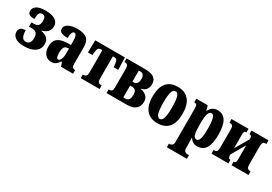

<svg xmlns="http://www.w3.org/2000/svg" viewBox="26 -1448 3640 2572"><g transform="rotate(30 1846.0 -162.5)"><path d="M30 -107Q30 -146 53.5 -166.5Q77 -187 128 -187Q128 -123 146 -88Q164 -53 206 -53Q240 -53 259.5 -80Q279 -107 279 -151Q279 -204 257 -227.5Q235 -251 183 -251H142V-317H179Q229 -317 248 -341.5Q267 -366 267 -410Q267 -488 214 -488Q176 -488 164.5 -458.5Q153 -429 153 -376Q93 -376 70.5 -393Q48 -410 48 -443Q48 -486 90 -517.5Q132 -549 233 -549Q329 -549 380 -515.5Q431 -482 431 -420Q431 -370 400.5 -336.5Q370 -303 314 -289V-284Q379 -272 410.5 -240.5Q442 -209 442 -152Q442 -76 381.5 -33Q321 10 215 10Q121 10 75.5 -23Q30 -56 30 -107Z M500 -154Q500 -235 545.5 -274Q591 -313 684 -317L752 -320V-374Q752 -486 709 -486Q689 -486 677.5 -458Q666 -430 666 -378Q599 -378 567 -394Q535 -410 535 -446Q535 -497 588 -523.5Q641 -550 723 -550Q822 -550 868.5 -511Q915 -472 915 -380V-126Q915 -86 925.5 -71Q936 -56 965 -56H968V0H781L761 -64H752Q722 -22 698 -6Q674 10 632 10Q575 10 537.5 -32Q500 -74 500 -154ZM753 -191V-265L728 -262Q694 -258 680 -231.5Q666 -205 666 -150Q666 -64 698 -64Q723 -64 738 -99Q753 -134 753 -191Z M1087 -56H1097Q1123 -56 1137 -71.5Q1151 -87 1151 -123V-469H1134Q1100 -469 1088.5 -452.5Q1077 -436 1072 -388L1068 -347H998L1002 -536H1461L1466 -347H1396L1392 -388Q1387 -436 1375 -452.5Q1363 -469 1332 -469H1314V-123Q1314 -86 1326.5 -71Q1339 -56 1365 -56H1378V0H1087Z M1486 -56H1495Q1522 -56 1534.5 -69Q1547 -82 1547 -121V-413Q1547 -450 1533.5 -465Q1520 -480 1495 -480H1486V-536H1772Q1867 -536 1911.5 -504Q1956 -472 1956 -408Q1956 -353 1927.5 -320.5Q1899 -288 1856 -281V-276Q1905 -271 1943 -238.5Q1981 -206 1981 -147Q1981 -78 1935 -39Q1889 0 1795 0H1486ZM1734 -306Q1764 -306 1780.5 -330Q1797 -354 1797 -397Q1797 -436 1782 -456Q1767 -476 1738 -476H1710V-306ZM1737 -60Q1811 -60 1811 -158Q1811 -207 1792 -226Q1773 -245 1738 -245H1710V-60Z M2043 -270Q2043 -550 2277 -550Q2387 -550 2447.5 -479Q2508 -408 2508 -270Q2508 10 2274 10Q2164 10 2103.5 -60.5Q2043 -131 2043 -270ZM2343 -270Q2343 -379 2327.5 -431Q2312 -483 2275 -483Q2239 -483 2224 -431.5Q2209 -380 2209 -270Q2209 -161 2224.5 -108.5Q2240 -56 2276 -56Q2312 -56 2327.5 -108.5Q2343 -161 2343 -270Z M2549 169H2562Q2579 169 2596.5 155.5Q2614 142 2614 106V-409Q2614 -452 2603.5 -466Q2593 -480 2569 -480H2566V-536H2742L2762 -463H2766Q2806 -546 2893 -546Q2978 -546 3021 -477.5Q3064 -409 3064 -265Q3064 -122 3021 -55Q2978 12 2891 12Q2851 12 2824.5 -4.5Q2798 -21 2779 -53H2774Q2778 11 2778 58V104Q2778 141 2795 155Q2812 169 2829 169H2859V225H2549ZM2901 -264Q2901 -470 2843 -470Q2806 -470 2792 -420Q2778 -370 2778 -266Q2778 -156 2791 -109Q2804 -62 2840 -62Q2872 -62 2886.5 -111Q2901 -160 2901 -264Z M3110 -56H3119Q3145 -56 3158 -70Q3171 -84 3171 -124V-412Q3171 -452 3158 -466Q3145 -480 3119 -480H3110V-536H3373V-480H3366Q3350 -480 3342.5 -469.5Q3335 -459 3335 -431V-213L3457 -422V-433Q3457 -480 3428 -480H3420V-536H3682V-480H3672Q3646 -480 3633 -465Q3620 -450 3620 -411V-129Q3620 -89 3633.5 -72.5Q3647 -56 3672 -56H3682V0H3420V-56H3429Q3444 -56 3450.5 -69Q3457 -82 3457 -113V-328L3335 -119V-108Q3335 -79 3342 -67.5Q3349 -56 3364 -56H3371V0H3110Z"/></g></svg>

Font: Noto Serif CondBlack
Style: Regular
Weight: 900
Width: 3
Designer: Monotype Design Team
Foundry: Monotype Imaging Inc.
Version: Version 1.001